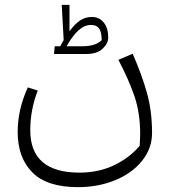

<svg xmlns="http://www.w3.org/2000/svg" viewBox="-20 -527 712 793"><path d="M608 22Q608 86 566.5 137.5Q525 189 455 217.5Q385 246 302 246Q174 246 113.5 185Q53 124 53 18Q53 -75 95 -166L136 -153Q105 -74 105 11Q105 186 308 186Q387 186 451 155.5Q515 125 557 75Q559 43 559 29Q559 -61 535 -130.5Q511 -200 469 -280L528 -305Q566 -218 587 -143Q608 -68 608 22ZM427 -372Q427 -348 404 -326Q381 -304 336 -304H203L206 -336H229Q233 -345 243 -361L235 -507H267V-398Q290 -429 311.5 -443Q333 -457 359 -457Q390 -457 408.5 -434Q427 -411 427 -372ZM400 -361Q400 -394 389.5 -409Q379 -424 356 -424Q329 -424 304.5 -402Q280 -380 255 -336H321Q375 -336 400 -361Z"/></svg>

Font: FiraGO Light
Style: Italic
Weight: 300
Italic angle: -8°
Designer: bBox Type GmbH
Foundry: bBox Type GmbH
Version: Version 1.001